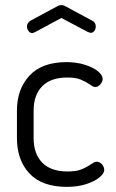

<svg xmlns="http://www.w3.org/2000/svg" viewBox="-20 -721 451 748"><path d="M112 -594Q108 -592 106 -592Q97.6 -592 91.3 -600Q85 -608 85 -618Q85 -624.4 88.5 -630.2Q92 -636 98 -640L202 -696Q210 -701 219 -701Q228 -701 236 -696L340 -640Q353 -634 353 -617.1Q353 -607.5 347.2 -600.2Q341.5 -593 333.1 -593Q331 -593 327 -595Q325 -596 323 -596L219 -651L115 -595ZM46 -183V-290Q46 -373.8 94.8 -426.4Q143.5 -479 239 -479Q278.9 -479 311.4 -468.5Q344 -458 362 -443Q380 -428 380 -413.7Q380 -403 371 -392.5Q362 -382 351 -382Q343 -382 330 -392Q312 -404 293 -411.5Q274 -419 241.7 -419Q178 -419 144.5 -385Q111 -351 111 -290.1V-183.3Q111 -121.4 144.7 -87.2Q178.4 -53 243 -53Q276.2 -53 295.6 -60.5Q315 -68 334.8 -81.2Q341 -85 346 -88Q351 -91 356.4 -91Q368.5 -91 377.2 -81Q386 -71 386 -59Q386 -45.1 367 -29.5Q348 -14 315.1 -3.5Q282.2 7 240 7Q144 7 95 -45Q46 -97 46 -183Z"/></svg>

Font: Dosis
Style: Regular
Weight: 400
Designer: Edgar Tolentino, Pablo Impallari, Igino Marini
Foundry: Edgar Tolentino, Pablo Impallari, Igino Marini
Version: Version 1.007;Glyphs 3.1.1 (3134)